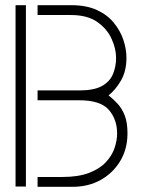

<svg xmlns="http://www.w3.org/2000/svg" viewBox="-20 -720 552 741"><path d="M125 1V-37H221Q282 -37 323 -52.5Q364 -68 388 -93.5Q412 -119 422 -148.5Q432 -178 432 -205Q432 -259 400 -296Q368 -333 286 -333H125V-371H286Q342 -371 372.5 -387.5Q403 -404 415.5 -433Q428 -462 428 -497Q428 -532 410.5 -570.5Q393 -609 355 -635.5Q317 -662 254 -662H125V-700H256Q313 -700 353.5 -681.5Q394 -663 419 -632.5Q444 -602 456 -566.5Q468 -531 468 -497Q468 -445 446.5 -408.5Q425 -372 399 -352Q418 -337 434.5 -319Q451 -301 461.5 -274Q472 -247 472 -205Q472 -145 444 -98.5Q416 -52 368.5 -25.5Q321 1 260 1ZM40 0V-700H80V0Z"/></svg>

Font: Stick No Bills ExtraLight
Style: Regular
Weight: 200
Designer: Kosala Senevirathne, Siva Puranthara, Lasantha Premarathna, Tharique Azeez
Foundry: mooniak
Version: Version 2.000